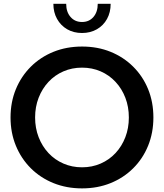

<svg xmlns="http://www.w3.org/2000/svg" viewBox="-20 -997 880 1031"><path d="M420.4 14.6Q337.4 14.6 267.3 -13.7Q197.3 -42 145.5 -93.5Q93.8 -145 65.2 -214.6Q36.6 -284.2 36.6 -366.2Q36.6 -448.7 65.2 -518.1Q93.8 -587.4 145.5 -638.9Q197.3 -690.4 267.3 -718.8Q337.4 -747.1 420.9 -747.1Q503.9 -747.1 573.7 -718.8Q643.6 -690.4 695.3 -638.9Q747.1 -587.4 775.4 -518.1Q803.7 -448.7 803.7 -366.2Q803.7 -284.2 775.4 -214.6Q747.1 -145 695.3 -93.5Q643.6 -42 573.7 -13.7Q503.9 14.6 420.4 14.6ZM420.4 -98.6Q474.6 -98.6 520.5 -118.7Q566.4 -138.7 600.3 -175Q634.3 -211.4 653.1 -260.3Q671.9 -309.1 671.9 -366.2Q671.9 -423.3 653.1 -472.2Q634.3 -521 600.3 -557.4Q566.4 -593.8 520.5 -613.8Q474.6 -633.8 420.4 -633.8Q366.7 -633.8 320.6 -613.8Q274.4 -593.8 240.5 -557.4Q206.5 -521 187.5 -472.2Q168.5 -423.3 168.5 -366.2Q168.5 -309.1 187.5 -260.3Q206.5 -211.4 240.5 -175Q274.4 -138.7 320.6 -118.7Q366.7 -98.6 420.4 -98.6ZM574.2 -976.6Q574.2 -930.7 554.7 -895.3Q535.2 -859.9 500.2 -839.8Q465.3 -819.8 420.4 -819.8Q375.5 -819.8 340.8 -839.8Q306.2 -859.9 286.4 -895.3Q266.6 -930.7 266.6 -976.6H335.4Q335.4 -932.6 358.9 -905.8Q382.3 -878.9 420.4 -878.9Q458.5 -878.9 481.7 -905.8Q504.9 -932.6 504.9 -976.6Z"/></svg>

Font: Kumbh Sans SemiBold
Style: Regular
Weight: 600
Version: Version 1.005